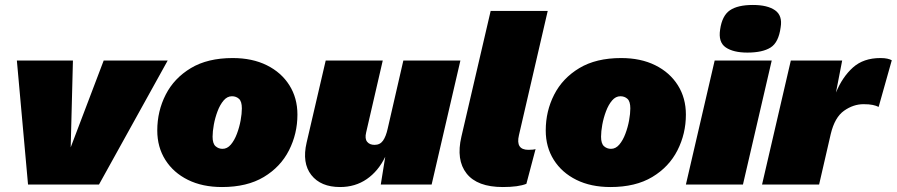

<svg xmlns="http://www.w3.org/2000/svg" viewBox="-20 -744 3615 774"><path d="M398 -500H656L379 0H93L48 -500H274L265 -150Z M875 10Q796 10 737.5 -19Q679 -48 646.5 -99.5Q614 -151 614 -218Q614 -296 648 -362.5Q682 -429 749.5 -469.5Q817 -510 918 -510Q997 -510 1055.5 -481Q1114 -452 1146.5 -400.5Q1179 -349 1179 -282Q1179 -205 1145 -138Q1111 -71 1043.5 -30.5Q976 10 875 10ZM877 -144Q896 -144 910.5 -161Q925 -178 935 -204.5Q945 -231 950 -258.5Q955 -286 955 -307Q955 -335 943.5 -345.5Q932 -356 915 -356Q896 -356 881.5 -339Q867 -322 857 -295.5Q847 -269 842 -241.5Q837 -214 837 -193Q837 -165 849 -154.5Q861 -144 877 -144Z M1351 10Q1273 10 1235 -38.5Q1197 -87 1216 -169L1293 -500H1523L1456 -210Q1450 -185 1460 -172.5Q1470 -160 1490 -160Q1512 -160 1524 -177Q1536 -194 1543 -226L1606 -500H1836L1720 0H1515L1533 -112Q1505 -54 1458.5 -22Q1412 10 1351 10Z M2007 10Q1904 10 1861 -44.5Q1818 -99 1840 -193L1958 -700H2188L2072 -199Q2058 -140 2110 -140Q2130 -140 2139 -143L2102 -3Q2070 10 2007 10Z M2441 10Q2362 10 2303.5 -19Q2245 -48 2212.5 -99.5Q2180 -151 2180 -218Q2180 -296 2214 -362.5Q2248 -429 2315.5 -469.5Q2383 -510 2484 -510Q2563 -510 2621.5 -481Q2680 -452 2712.5 -400.5Q2745 -349 2745 -282Q2745 -205 2711 -138Q2677 -71 2609.5 -30.5Q2542 10 2441 10ZM2443 -144Q2462 -144 2476.5 -161Q2491 -178 2501 -204.5Q2511 -231 2516 -258.5Q2521 -286 2521 -307Q2521 -335 2509.5 -345.5Q2498 -356 2481 -356Q2462 -356 2447.5 -339Q2433 -322 2423 -295.5Q2413 -269 2408 -241.5Q2403 -214 2403 -193Q2403 -165 2415 -154.5Q2427 -144 2443 -144Z M2993 -532Q2936 -532 2905.5 -553Q2875 -574 2883 -625Q2891 -681 2922.5 -702.5Q2954 -724 3015 -724Q3074 -724 3104.5 -702.5Q3135 -681 3127 -634Q3119 -573 3086.5 -552.5Q3054 -532 2993 -532ZM3091 -500 2975 0H2745L2861 -500Z M3052 0 3168 -500H3375L3350 -371Q3376 -434 3418.5 -472Q3461 -510 3529 -510Q3546 -510 3557 -507.5Q3568 -505 3575 -501L3522 -313Q3512 -318 3498 -321Q3484 -324 3461 -324Q3420 -324 3382.5 -297.5Q3345 -271 3329 -204L3282 0Z"/></svg>

Font: Work Sans Black
Style: Italic
Weight: 900
Italic angle: -13°
Designer: Wei Huang
Foundry: Wei Huang
Version: Version 2.009; ttfautohint (v1.8.3)